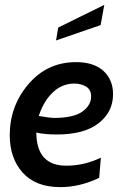

<svg xmlns="http://www.w3.org/2000/svg" viewBox="-20 -758 509 788"><path d="M444 -371Q444 -299 385 -252.5Q326 -206 213 -206Q164 -206 129 -214Q130 -78 252 -78Q326 -78 394 -111L387 -28Q307 10 228 10Q126 10 73 -49.5Q20 -109 20 -203Q20 -323 97 -413Q174 -503 292 -503Q365 -503 404.5 -467Q444 -431 444 -371ZM285 -415Q235 -415 197 -379Q159 -343 139 -282Q187 -274 200 -274Q282 -274 318 -300Q354 -326 354 -362Q354 -390 333.5 -402.5Q313 -415 285 -415ZM393 -655 210 -592 219 -645 408 -738Z"/></svg>

Font: Cabin
Style: Medium Italic
Weight: 500
Designer: Pablo Impallari
Foundry: Pablo Impallari. www.impallari.com Igino Marini. www.ikern.com
Version: Version 1.005